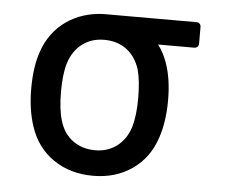

<svg xmlns="http://www.w3.org/2000/svg" viewBox="-43 -566 730 622"><g transform="rotate(5 321.5 -254.5)"><path d="M394 -161Q405 -199 405 -255Q405 -311 395 -348Q382 -389 352 -411.5Q322 -434 279 -434Q238 -434 208 -411.5Q178 -389 165 -348Q154 -313 154 -255Q154 -197 165 -161Q177 -120 207.5 -97.5Q238 -75 281 -75Q321 -75 351 -97.5Q381 -120 394 -161ZM454 -434Q473 -409 484 -377Q502 -326 502 -257Q502 -187 484 -134Q462 -67 408 -29.5Q354 8 281 8Q206 8 151.5 -29.5Q97 -67 75 -134Q57 -188 57 -256Q57 -327 74 -376Q96 -442 151 -480Q201 -514 268 -517H571Q578 -517 582 -513Q586 -509 586 -502V-449Q586 -442 582 -438Q578 -434 571 -434Z"/></g></svg>

Font: Barlow_Medium_SS
Style: Regular
Weight: 500
Designer: Jeremy Tribby
Foundry: Jeremy Tribby
Version: Version 1.101 August 23, 2024